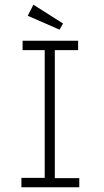

<svg xmlns="http://www.w3.org/2000/svg" viewBox="-20 -796 440 816"><path d="M71 0V-40H170V-583H76V-623H312V-583H213V-39H317V0ZM233 -670 98 -729 122 -776 248 -696Z"/></svg>

Font: Inconsolata Condensed Light
Style: Regular
Weight: 300
Width: 3
Monospace: yes
Designer: Raph Levien, Cyreal, Brenton Simpson
Foundry: Raph Levien, Cyreal, Google
Version: Version 3.001; ttfautohint (v1.8.2.53-6de2)